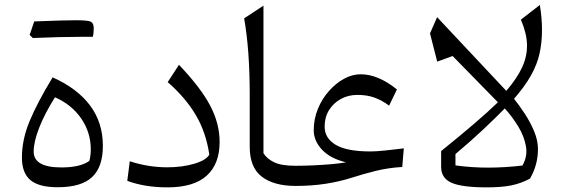

<svg xmlns="http://www.w3.org/2000/svg" viewBox="-20 -766 2330 791"><path d="M217.3 5.4Q140.6 5.4 105.5 -23.9Q70.3 -53.2 70.3 -117.2Q70.3 -190.4 101.8 -266.6Q133.3 -342.8 196.8 -447.3Q297.9 -402.3 350.8 -331.8Q403.8 -261.2 403.8 -165Q403.8 -78.1 359.4 -36.4Q314.9 5.4 217.3 5.4ZM206.5 -365.2Q164.1 -297.9 141.4 -239.7Q118.7 -181.6 118.7 -141.6Q118.7 -76.2 232.9 -76.2Q310.1 -76.2 348.1 -103Q354 -125 354 -150.9Q354 -220.2 314.7 -277.6Q275.4 -335 206.5 -365.2ZM312 -614.3Q232.4 -614.3 115.2 -609.4L102.1 -622.1Q113.8 -657.2 121.1 -677.7Q241.7 -682.6 292.5 -682.6Q343.3 -682.6 354.7 -676.3Q366.2 -669.9 366.2 -649.2Q366.2 -628.4 362.3 -614.3Z M884.8 -181.2Q884.8 -90.3 831.5 -42.2Q778.3 5.9 669.9 5.9Q576.2 5.9 504.4 -21L514.6 -101.6Q591.8 -76.7 668.5 -76.7Q731 -76.7 780.8 -91.6Q830.6 -106.4 842.3 -129.4Q828.6 -221.2 786.6 -292.2Q744.6 -363.3 670.9 -427.7L717.3 -499Q807.1 -404.8 845.9 -330.8Q884.8 -256.8 884.8 -181.2Z M1065.4 -742.7V-134.8Q1079.6 -111.8 1109.6 -97.4Q1139.6 -83 1197.8 -83H1198.2V0H1197.8Q1108.4 0 1058.6 -38.1Q1008.8 -76.2 1008.8 -161.1V-376.5Q1008.8 -561.5 985.8 -690.4Z M1465.3 -460Q1502.9 -460 1540.5 -443.8Q1578.1 -427.7 1615.2 -397.5L1583 -330.6Q1554.7 -352.1 1523.9 -363.5Q1493.2 -375 1452.1 -375Q1414.6 -375 1384 -358.2Q1353.5 -341.3 1335.4 -312Q1317.4 -282.7 1317.4 -244.1Q1317.4 -196.8 1363 -169.4Q1408.7 -142.1 1506.3 -142.1Q1529.3 -142.1 1567.1 -146Q1605 -149.9 1643.6 -154.8L1637.2 -78.1Q1579.6 -74.7 1528.1 -62Q1476.6 -49.3 1430.2 -34.2Q1380.4 -18.1 1322.3 -9Q1264.2 0 1198.2 0Q1182.6 0 1182.6 -31.7V-51.3Q1182.6 -83 1198.2 -83Q1230.5 -83 1269.3 -84.7Q1308.1 -86.4 1344.7 -89.6Q1381.3 -92.8 1405.8 -97.2Q1340.8 -112.8 1306.6 -149.4Q1272.5 -186 1272.5 -229Q1272.5 -275.9 1289.6 -317.4Q1306.6 -358.9 1335.2 -391.1Q1363.8 -423.3 1397.7 -441.7Q1431.6 -460 1465.3 -460Z M2031.2 -344.7 1844.7 -535.2 1781.2 -512.2 1751.5 -628.4 1780.8 -695.3 2065.9 -391.6Q2109.9 -442.9 2131.1 -488.8Q2152.3 -534.7 2151.1 -582Q2149.9 -629.4 2126 -685.1L2204.1 -745.6Q2212.9 -691.4 2212.9 -643.1Q2212.9 -590.8 2202.9 -545.7Q2192.9 -500.5 2167.7 -455.6Q2142.6 -410.6 2097.7 -358.9Q2118.7 -333 2141.6 -298.1Q2164.6 -263.2 2180.4 -225.3Q2196.3 -187.5 2196.3 -151.9Q2196.3 -86.9 2163.6 -30.3Q2126.5 -10.3 2086.4 -2.2Q2046.4 5.9 1985.4 5.9Q1882.3 5.9 1839.8 -13.2Q1797.4 -32.2 1797.4 -78.1V-143.6Q1873 -204.6 1932.1 -255.1Q1991.2 -305.7 2031.2 -344.7ZM2059.6 -319.3Q2022.9 -281.7 1972.4 -234.1Q1921.9 -186.5 1856.4 -131.3V-84.5Q1925.3 -75.2 1993.4 -75.4Q2061.5 -75.7 2132.3 -84Q2154.3 -122.1 2146.7 -163.8Q2139.2 -205.6 2114.5 -245.8Q2089.8 -286.1 2059.6 -319.3Z"/></svg>

Font: Pinar-FD Regular
Style: FD-Regular
Weight: 400
Designer: Amin Abedi
Version: Version 3.000